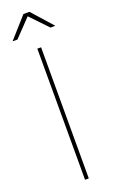

<svg xmlns="http://www.w3.org/2000/svg" viewBox="-205 -924 569 962"><g transform="rotate(-20 79.0 -443.0)"><path d="M69 -699V0H89V-699ZM193 -776 95 -886H63L-35 -776H-9L79 -868L167 -776Z"/></g></svg>

Font: Argentum Sans Thin
Style: Regular
Weight: 250
Designer: Julieta Ulanovsky
Foundry: Julieta Ulanovsky
Version: Version 5.001;February 15, 2019;FontCreator 11.5.0.2425 64-b